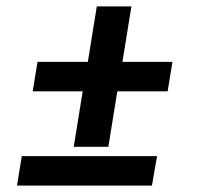

<svg xmlns="http://www.w3.org/2000/svg" viewBox="-20 -579 640 599"><path d="M318 -121H210L238 -294H82L97 -386H254L282 -559H390L362 -386H518L503 -294H346ZM33 0 48 -92H470L454 0Z"/></svg>

Font: Iosevka Slab SmBdExObl
Style: Regular
Weight: 600
Width: 7
Italic angle: -9°
Monospace: yes
Designer: Belleve Invis
Foundry: Belleve Invis
Version: Version 11.1.0; ttfautohint (v1.8.3)